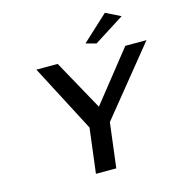

<svg xmlns="http://www.w3.org/2000/svg" viewBox="-127 -1026 1064 1130"><g transform="rotate(-15 404.5 -461.0)"><path d="M457 -767 520 -750 704 -867 614 -912ZM809 -693H680L437 -387L268 -693H138L352 -283L318 -10H442L476 -283Z"/></g></svg>

Font: Bluebird
Style: LiExtObl
Weight: 300
Designer: Jasper
Foundry: Cannot Into Space Fonts
Version: Version 0.98